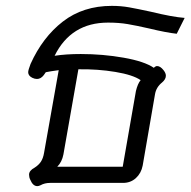

<svg xmlns="http://www.w3.org/2000/svg" viewBox="-20 -623 649 654"><path d="M166 -433Q205 -439 255 -439Q330 -439 401 -426.5Q472 -414 504 -392Q510 -398 515 -398Q526 -398 537 -384Q545 -374 545 -365Q545 -353 532 -342Q512 -326 508 -302L466 -59Q461 -33 443 -16.5Q425 0 399 0H151Q132 0 118 8Q112 11 107 11Q92 11 83 -11Q79 -19 79 -28Q79 -42 98 -52Q112 -61 119.5 -72.5Q127 -84 130 -102L180 -384Q150 -380 136 -377L129 -367Q119 -354 106 -354Q98 -354 90 -358Q76 -365 76 -377Q76 -384 84 -405Q125 -496 194 -549.5Q263 -603 361 -603Q392 -603 420 -598Q448 -593 494 -583Q568 -565 609 -562L582 -508Q546 -512 488 -526Q444 -536 414.5 -541Q385 -546 348 -546Q222 -546 166 -433ZM247 -387 196 -97Q191 -71 175 -55H398L443 -313Q449 -338 459 -350Q433 -368 373 -378Q313 -388 247 -387Z"/></svg>

Font: Niramit Light
Style: Italic
Weight: 300
Italic angle: -10°
Designer: Katatrad Aksorn Co.,Ltd.
Foundry: Cadson Demak Co.,Ltd.
Version: Version 1.000; ttfautohint (v1.6)